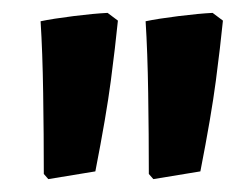

<svg xmlns="http://www.w3.org/2000/svg" viewBox="-20 -686 381 298"><path d="M55 -408 48 -416Q48 -477 47 -541.5Q46 -606 43 -653Q62 -657 94 -661Q126 -665 147 -666L163 -654Q159 -614 152 -560.5Q145 -507 128 -420ZM218 -408 211 -416Q211 -477 210 -541.5Q209 -606 206 -653Q225 -657 257 -661Q289 -665 310 -666L326 -654Q322 -614 315 -560.5Q308 -507 291 -420Z"/></svg>

Font: Labrada ExtraBold
Style: Regular
Weight: 800
Designer: Mercedes Jáuregui
Foundry: Omnibus-Type Team
Version: Version 1.000; ttfautohint (v1.8.4.7-5d5b)